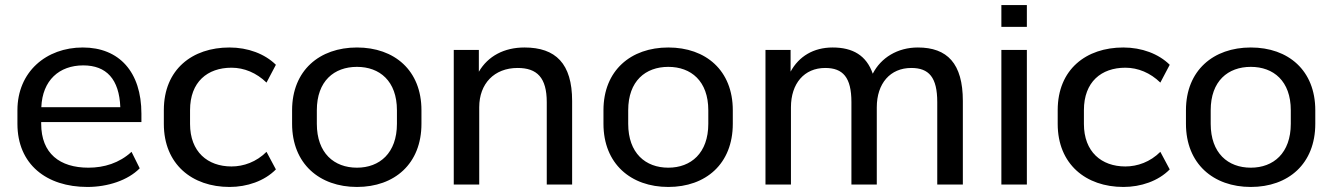

<svg xmlns="http://www.w3.org/2000/svg" viewBox="-20 -739 5339 769"><path d="M330.1 9.8C411.1 9.8 492.2 -16.6 539.6 -64.9L506.8 -130.9C458 -85.9 397 -67.4 334 -67.4C219.7 -67.4 145 -124 145 -243.2V-250H546.4V-283.7C546.4 -450.2 458 -548.8 311.5 -548.8C165.5 -548.8 49.8 -451.7 49.8 -297.4V-243.2C49.8 -80.6 166.5 9.8 330.1 9.8ZM313.5 -477.1C406.2 -477.1 457.5 -421.9 461.9 -309.6H145.5C149.9 -417.5 217.3 -477.1 313.5 -477.1Z M899.4 9.8C969.2 9.8 1039.1 -13.7 1085 -60.5L1047.4 -130.9C1006.8 -90.3 955.6 -72.3 907.2 -72.3C811.5 -72.3 741.2 -130.9 741.2 -242.7V-297.9C741.2 -411.1 811 -467.8 907.2 -467.8C958 -467.8 1007.3 -447.3 1047.4 -408.2L1085 -479.5C1040.5 -523.4 973.1 -548.8 898.9 -548.8C750.5 -548.8 636.2 -461.4 636.2 -297.9V-242.7C636.2 -81.5 749 9.8 899.4 9.8Z M1409.7 9.8C1560.1 9.8 1668 -83 1668 -243.2V-297.4C1668 -457 1560.1 -548.8 1409.7 -548.8C1259.8 -548.8 1149.9 -457 1149.9 -297.4V-243.2C1149.9 -83 1259.8 9.8 1409.7 9.8ZM1409.7 -67.4C1318.4 -67.4 1249 -125.5 1249 -243.2V-297.4C1249 -414.6 1318.4 -471.2 1409.7 -471.2C1500.5 -471.2 1569.8 -414.6 1569.8 -297.4V-243.2C1569.8 -126 1500.5 -67.4 1409.7 -67.4Z M1899.4 0V-309.6C1899.4 -403.8 1959.5 -466.8 2053.2 -466.8C2130.9 -466.8 2169.9 -428.2 2169.9 -329.6V0H2271.5V-334.5C2271.5 -484.4 2205.6 -548.8 2080.6 -548.8C1999.5 -548.8 1934.6 -514.6 1897.9 -451.7V-539.1H1797.4V0Z M2656.7 9.8C2807.1 9.8 2915 -83 2915 -243.2V-297.4C2915 -457 2807.1 -548.8 2656.7 -548.8C2506.8 -548.8 2397 -457 2397 -297.4V-243.2C2397 -83 2506.8 9.8 2656.7 9.8ZM2656.7 -67.4C2565.4 -67.4 2496.1 -125.5 2496.1 -243.2V-297.4C2496.1 -414.6 2565.4 -471.2 2656.7 -471.2C2747.6 -471.2 2816.9 -414.6 2816.9 -297.4V-243.2C2816.9 -126 2747.6 -67.4 2656.7 -67.4Z M3147.9 0V-309.1C3147.9 -404.8 3201.2 -466.8 3285.2 -466.8C3356 -466.8 3390.1 -429.2 3390.1 -330.1V0H3491.7V-309.1C3491.7 -404.8 3545.4 -466.8 3629.9 -466.8C3700.7 -466.8 3733.9 -429.2 3733.9 -330.1V0H3836.4V-334.5C3836.4 -484.9 3773.9 -548.8 3656.2 -548.8C3574.7 -548.8 3508.3 -507.8 3475.6 -443.8C3450.2 -517.1 3395.5 -548.8 3314.9 -548.8C3238.3 -548.8 3179.7 -513.2 3146.5 -452.1V-539.1H3045.9V0Z M4092.8 -631.3V-718.8H3990.7V-631.3ZM4092.8 0V-539.1H3990.7V0Z M4479.5 9.8C4549.3 9.8 4619.1 -13.7 4665 -60.5L4627.4 -130.9C4586.9 -90.3 4535.6 -72.3 4487.3 -72.3C4391.6 -72.3 4321.3 -130.9 4321.3 -242.7V-297.9C4321.3 -411.1 4391.1 -467.8 4487.3 -467.8C4538.1 -467.8 4587.4 -447.3 4627.4 -408.2L4665 -479.5C4620.6 -523.4 4553.2 -548.8 4479 -548.8C4330.6 -548.8 4216.3 -461.4 4216.3 -297.9V-242.7C4216.3 -81.5 4329.1 9.8 4479.5 9.8Z M4989.7 9.8C5140.1 9.8 5248 -83 5248 -243.2V-297.4C5248 -457 5140.1 -548.8 4989.7 -548.8C4839.8 -548.8 4730 -457 4730 -297.4V-243.2C4730 -83 4839.8 9.8 4989.7 9.8ZM4989.7 -67.4C4898.4 -67.4 4829.1 -125.5 4829.1 -243.2V-297.4C4829.1 -414.6 4898.4 -471.2 4989.7 -471.2C5080.6 -471.2 5149.9 -414.6 5149.9 -297.4V-243.2C5149.9 -126 5080.6 -67.4 4989.7 -67.4Z"/></svg>

Font: Winston
Style: Regular
Weight: 400
Designer: Vernon Adams, Kim Jin-seong, David Berlow, Cristiano Sobral
Foundry: The Winston Project Authors
Version: Version 3.004